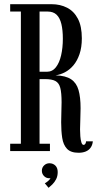

<svg xmlns="http://www.w3.org/2000/svg" viewBox="-20 -720 469 915"><path d="M354.5 8Q317 8 299.2 -11Q281.5 -30 276.5 -62.8Q271.5 -95.5 271.5 -137Q271.5 -162.5 272.5 -187.8Q273.5 -213 273.5 -232.5Q273.5 -278 267.2 -301.5Q261 -325 244 -334Q227 -343 194.5 -343H168.5V-35H218V0H28.5V-35H79.5V-665H28.5V-700H226Q267 -700 299.8 -683.2Q332.5 -666.5 351.2 -630.8Q370 -595 370 -537.5Q370 -494.5 359 -462.2Q348 -430 329.8 -408.5Q311.5 -387 289.2 -375.5Q267 -364 244.5 -361Q293 -359.5 318.8 -342.2Q344.5 -325 354.2 -291Q364 -257 364 -204.5Q364 -178.5 362.8 -152.5Q361.5 -126.5 361.5 -103Q361.5 -88 362.8 -70.8Q364 -53.5 367.8 -41.5Q371.5 -29.5 378.5 -29.5Q383.5 -29.5 386.8 -34.8Q390 -40 390 -46.5H422.5Q420.5 -28 411.5 -15.8Q402.5 -3.5 388 2.2Q373.5 8 354.5 8ZM168.5 -378H203Q229.5 -378 246.2 -399.2Q263 -420.5 271.2 -456.2Q279.5 -492 279.5 -535.5Q279.5 -576.5 272.5 -605.5Q265.5 -634.5 249.8 -649.8Q234 -665 206.5 -665H168.5ZM211.5 175 193.5 153.5Q198.5 151.5 208.5 143.2Q218.5 135 220.5 128Q219.5 129.5 215 129.5Q200 129.5 189.8 119Q179.5 108.5 179.5 93.5Q179.5 78.5 190.2 68.2Q201 58 215.5 58Q232.5 58 243.8 69Q255 80 255 100Q255 119.5 247.5 134Q240 148.5 229.8 158.5Q219.5 168.5 211.5 175Z"/></svg>

Font: Imbue Thin 10pt Medium
Style: Regular
Weight: 500
Version: Version 1.102